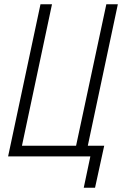

<svg xmlns="http://www.w3.org/2000/svg" viewBox="-20 -734 573 901"><path d="M373 147H426L469 -50H392L533 -714H479L337 -50H83L224 -714H170L18 0H404Z"/></svg>

Font: Noto Sans Condensed Light
Style: Italic
Weight: 300
Width: 3
Italic angle: -12°
Designer: Monotype Design Team
Foundry: Monotype Imaging Inc.
Version: Version 2.013